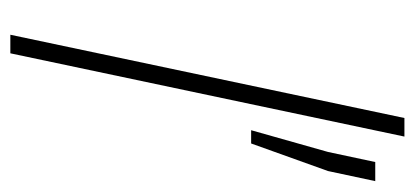

<svg xmlns="http://www.w3.org/2000/svg" viewBox="-230 -552 783 362"><g transform="rotate(90 161.0 -371.5)"><path d="M46 0 203 -743H238L81 0ZM226 -454 267 -599 286 -688H322L303 -599L251 -454Z"/></g></svg>

Font: Saira Thin
Style: Italic
Weight: 100
Italic angle: -12°
Designer: Hector Gatti with collaboration of the Omnibus-Type team
Foundry: Omnibus-Type
Version: Version 1.101